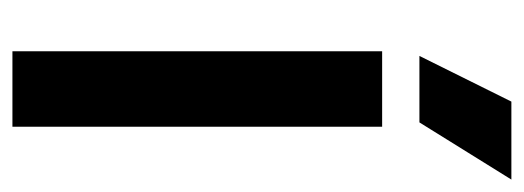

<svg xmlns="http://www.w3.org/2000/svg" viewBox="-287 -556 843 309"><g transform="rotate(90 134.5 -401.5)"><path d="M62.5 0V-595H184V0ZM70 -655 143.5 -803H269L177 -655Z"/></g></svg>

Font: Encode Sans SC Condensed SemiBold
Style: Regular
Weight: 600
Width: 3
Designer: Multiple Designers
Foundry: Impallari Type
Version: Version 3.002